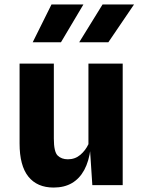

<svg xmlns="http://www.w3.org/2000/svg" viewBox="-20 -832 640 863"><path d="M221 11Q147 11 107.5 -38.2Q68 -87.5 68 -187V-546H222V-209Q222 -149.5 239.2 -132.8Q256.5 -116 285 -116Q317.5 -116 341 -136Q364.5 -156 377.5 -184V-546H531.5V0H395L381.5 -206L387 -164.5Q380 -107.5 358.8 -68.2Q337.5 -29 303.2 -9Q269 11 221 11ZM336 -642 441 -812H582.5L467 -642ZM127 -642 211.5 -812H355L254 -642Z"/></svg>

Font: Spline Sans Mono
Style: Regular
Weight: 400
Monospace: yes
Designer: Eben Sorkin, Mirko Velimirovic
Foundry: Sorkin Type
Version: Version 1.004